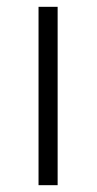

<svg xmlns="http://www.w3.org/2000/svg" viewBox="-20 -543 283 563"><path d="M149 0H93V-523H149Z"/></svg>

Font: Fira Sans Condensed Light
Style: Regular
Weight: 300
Width: 3
Designer: bBox Type GmbH & Carrois Corporate GbR & Edenspiekermann AG
Foundry: bBox Type GmbH & Carrois Corporate GbR & Edenspiekermann AG
Version: Version 4.301